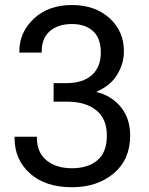

<svg xmlns="http://www.w3.org/2000/svg" viewBox="-20 -746 604 780"><path d="M39.1 -185.5Q39.1 -97.7 101.6 -41.5Q164.1 14.6 272.5 14.6Q375 14.6 441.9 -41.5Q508.8 -97.7 508.8 -195.8Q508.8 -263.7 471.7 -310.1Q434.6 -356.4 373 -372.1V-374Q429.7 -398.4 456.5 -443.4Q483.4 -488.3 483.4 -537.1Q483.4 -620.1 424.3 -672.9Q365.2 -725.6 272.5 -725.6Q176.8 -725.6 117.7 -670.4Q58.6 -615.2 58.6 -537.1V-532.2H149.4V-537.1Q149.4 -590.8 182.6 -619.6Q215.8 -648.4 272.5 -648.4Q326.2 -648.4 357.9 -619.6Q389.6 -590.8 389.6 -532.2Q389.6 -473.6 353 -440.9Q316.4 -408.2 249 -408.2H197.8V-333H253.9Q327.1 -333 370.6 -298.3Q414.1 -263.7 414.1 -195.3Q414.1 -127 375.5 -94.7Q336.9 -62.5 272.5 -62.5Q208 -62.5 168.9 -94.7Q129.9 -127 129.9 -185.5V-190.4H39.1Z"/></svg>

Font: Roboto Flex
Style: Regular
Weight: 400
Designer: Berlow after Robertson
Foundry: Google
Version: Version 3.200;gftools[0.9.32]